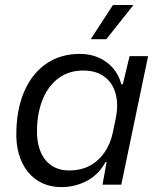

<svg xmlns="http://www.w3.org/2000/svg" viewBox="-20 -754 646 784"><path d="M230.1 10Q186.4 10 151.6 -6.6Q116.7 -23.1 92.5 -54Q68.3 -84.9 56.4 -127.4Q44.6 -169.9 46.9 -222.4Q49.7 -317.6 82.2 -387.7Q114.7 -457.9 172 -495.9Q229.3 -534 306 -534Q348.9 -534 383.6 -518.4Q418.3 -502.9 442 -475.1Q465.7 -447.4 475.4 -409.9H481.4L509.1 -524.7H584.7L475.3 0H398.6L415.4 -92.4L411 -92.7Q383.4 -41.3 335.1 -15.6Q286.9 10 230.1 10ZM262.6 -58Q310.1 -58 346.2 -77.1Q382.3 -96.3 406.7 -131.6Q431.1 -167 440.7 -213.1L451.9 -267Q464.6 -326.1 452.2 -371.1Q439.9 -416 406.1 -441Q372.3 -466 319.9 -466Q262 -466 220.3 -435.6Q178.6 -405.3 155.7 -351.5Q132.9 -297.7 131.1 -226.7Q129.4 -175.6 144.6 -137.4Q159.7 -99.3 189.7 -78.6Q219.7 -58 262.6 -58ZM350.4 -593.9 441.3 -733.6H525.1L413.9 -593.9Z"/></svg>

Font: Mona Sans
Style: Italic
Weight: 200
Italic angle: -11.6951°
Designer: Deni Anggara
Foundry: GitHub
Version: Version 2.000